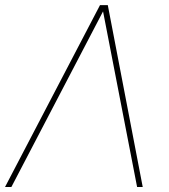

<svg xmlns="http://www.w3.org/2000/svg" viewBox="-23 -748 677 768"><path d="M525.4 0 387.7 -710 381.8 -727.5H408.2L547.9 0ZM393.6 -710.9 22.5 0H-2.9L377 -727.5H400.4Z"/></svg>

Font: Inter 24pt Thin
Style: Italic
Weight: 250
Italic angle: -9.3988°
Version: Version 4.001;git-66647c0bb